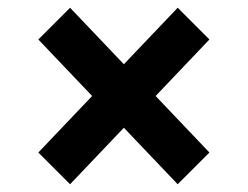

<svg xmlns="http://www.w3.org/2000/svg" viewBox="-20 -547 640 496"><path d="M439 -71 300 -217 161 -71 79 -153 218 -299 79 -445 161 -527 300 -381 439 -527 521 -445 382 -299 521 -153Z"/></svg>

Font: IBM Plex Sans
Style: Bold
Weight: 700
Designer: Mike Abbink, Paul van der Laan, Pieter van Rosmalen
Foundry: Bold Monday
Version: Version 3.201